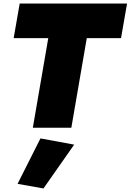

<svg xmlns="http://www.w3.org/2000/svg" viewBox="-20 -720 736 1082"><path d="M57 -505H252L165 0H382L469 -505H662L696 -700H91ZM208 60 79 316 225 342 398 95Z"/></svg>

Font: Jost* Black
Style: Italic
Weight: 900
Italic angle: -10°
Version: Version 3.7